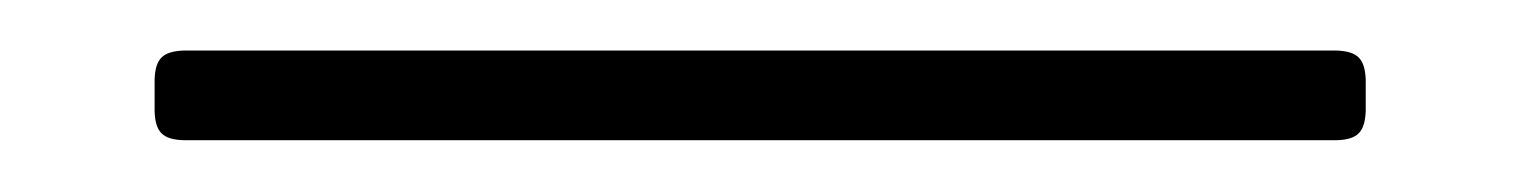

<svg xmlns="http://www.w3.org/2000/svg" viewBox="-20 -20 602 76"><path d="M52.6 35.5H509.2C517.4 35.2 520.2 32.3 520.6 24.1V11.4C520.2 3.2 517.4 0.4 509.2 0H52.6C44.4 0.4 41.5 3.2 41.2 11.4V24.1C41.5 32.3 44.4 35.2 52.6 35.5Z"/></svg>

Font: Margiela Serif
Style: Regular
Weight: 400
Designer: Andreas Faust, Stefan Endress
Version: Version 1.002;FEAKit 1.0